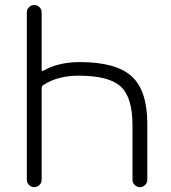

<svg xmlns="http://www.w3.org/2000/svg" viewBox="-20 -774 686 772"><path d="M512.7 -270.5Q512.7 -382.8 465.3 -426.3Q418 -469.7 294.9 -469.7Q211.9 -469.7 153.3 -431.6Q147.5 -427.7 147.5 -419.9V-50.8Q147.5 -39.1 138.7 -30.3Q129.9 -21.5 117.7 -21.5Q105.5 -21.5 96.7 -30.3Q87.9 -39.1 87.9 -50.8V-724.6Q87.9 -736.3 96.7 -745.1Q105.5 -753.9 117.7 -753.9Q129.9 -753.9 138.7 -745.1Q147.5 -736.3 147.5 -724.6V-492.2Q147.5 -490.2 149.4 -489.3Q151.4 -488.3 153.3 -489.3Q214.8 -524.4 300.8 -524.4Q446.3 -524.4 509.3 -467.3Q572.3 -410.2 572.3 -275.4V-50.8Q572.3 -39.1 563.5 -30.3Q554.7 -21.5 542.5 -21.5Q530.3 -21.5 521.5 -30.3Q512.7 -39.1 512.7 -50.8Z"/></svg>

Font: irohamaru Light
Style: Regular
Weight: 200
Designer: [Source Han Sans]
Ryoko NISHIZUKA  (kana & ideographs); Paul D. Hunt (Latin, Greek & Cyrillic); Wenlong ZHANG  (bopomofo
Version: Version 1.01